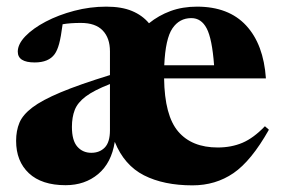

<svg xmlns="http://www.w3.org/2000/svg" viewBox="-20 -545 847 578"><path d="M223.5 -476Q191.5 -476 168.5 -472Q163.5 -433.5 158 -413.2Q152.5 -393 144.5 -382Q126.5 -357 84.5 -357Q33.5 -357 33.5 -389.5Q33.5 -412 56.2 -435.8Q79 -459.5 117.5 -479.8Q156 -500 203.5 -512.5Q251 -525 300 -525Q346 -525 377.2 -512Q408.5 -499 428.5 -475Q457.5 -498.5 493.5 -511.8Q529.5 -525 573 -525Q668.5 -525 721 -468.2Q773.5 -411.5 780.5 -309H474Q475.5 -197 516.5 -149Q557.5 -101 635.5 -101Q676.5 -101 710 -115.2Q743.5 -129.5 777.5 -165L789.5 -154.5Q736.5 -60.5 682.8 -23.8Q629 13 559.5 13Q473 13 413.5 -17.2Q354 -47.5 325.5 -118Q315.5 -54.5 275.5 -21Q235.5 12.5 177.5 12.5Q105.5 12.5 67 -23.5Q28.5 -59.5 28.5 -121Q28.5 -151.5 38.5 -175.5Q48.5 -199.5 77.5 -221.5Q106.5 -243.5 162.5 -267Q218.5 -290.5 311 -319V-390.5Q311 -430.5 289.2 -453.2Q267.5 -476 223.5 -476ZM556 -490.5Q520 -490.5 499 -459.5Q478 -428.5 474.5 -348.5H624.5Q618.5 -428.5 602.2 -459.5Q586 -490.5 556 -490.5ZM196.5 -163Q196.5 -122 212.8 -103.5Q229 -85 255 -85Q280 -85 295.5 -101Q311 -117 311 -153V-292Q262.5 -273 238 -254.5Q213.5 -236 205 -214Q196.5 -192 196.5 -163Z"/></svg>

Font: Newsreader Display
Style: Bold
Weight: 700
Designer: Hugues Gentile
Foundry: Production Type
Version: Version 1.001